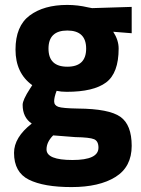

<svg xmlns="http://www.w3.org/2000/svg" viewBox="-20 -530 574 780"><path d="M37 91Q37 28 109 -28Q72 -53 72 -104Q72 -124 102 -170L111 -184Q43 -233 43 -328.5Q43 -424 100.5 -467Q158 -510 253 -510Q296 -510 338 -500L354 -497L515 -502V-395L440 -401Q462 -367 462 -333Q462 -233 411 -195Q360 -157 251 -157Q228 -157 210 -161Q200 -135 200 -118.5Q200 -102 217 -96Q234 -90 297 -89Q423 -88 469 -55.5Q515 -23 515 62.5Q515 148 449 189Q383 230 270.5 230Q158 230 97.5 200Q37 170 37 91ZM169 77Q169 120 274.5 120Q380 120 380 70Q380 43 362 35.5Q344 28 286 27L196 20Q169 47 169 77ZM177 -332.5Q177 -259 253.5 -259Q330 -259 330 -332.5Q330 -406 253.5 -406Q177 -406 177 -332.5Z"/></svg>

Font: Titillium-CLs Web
Style: CLs-Bold
Weight: 700
Version: Version 1.002;PS 57.000;hotconv 1.0.70;makeotf.lib2.5.55311